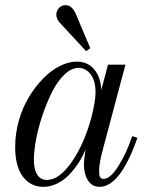

<svg xmlns="http://www.w3.org/2000/svg" viewBox="-20 -704 570 736"><path d="M394 -456.1H460.9L375 -133.8Q359.9 -79.6 359.9 -47.9Q359.9 -31.7 363.8 -24.9Q367.7 -18.1 377 -18.1Q402.8 -18.1 434.1 -67.9Q465.3 -117.7 486.8 -182.1L506.8 -175.8Q440.9 12.2 361.8 12.2Q333 12.2 317.4 -12.2Q301.8 -36.6 301.8 -71.8Q301.8 -94.7 308.1 -131.8Q297.4 -104.5 281.5 -80.1Q265.6 -55.7 245.4 -34.4Q225.1 -13.2 199.2 -0.5Q173.3 12.2 146 12.2Q97.2 12.2 67.6 -27.1Q38.1 -66.4 38.1 -141.1Q38.1 -191.4 52.2 -241.5Q66.4 -291.5 90.6 -331.5Q114.7 -371.6 145 -402.6Q175.3 -433.6 209 -450.7Q242.7 -467.8 273.9 -467.8Q317.4 -467.8 342 -437Q366.7 -406.2 368.2 -358.9ZM160.2 -14.2Q207.5 -14.2 255.9 -84.5Q304.2 -154.8 331.1 -256.8Q346.2 -315.9 346.2 -351.1Q346.2 -394.5 327.4 -419.2Q308.6 -443.8 280.8 -443.8Q253.4 -443.8 226.3 -417.5Q199.2 -391.1 179 -350.3Q158.7 -309.6 142.6 -261.7Q126.5 -213.9 118.2 -168.9Q109.9 -124 109.9 -91.8Q109.9 -55.2 122.6 -34.7Q135.3 -14.2 160.2 -14.2ZM310.1 -507.8 213.9 -611.8Q195.8 -629.9 195.8 -647Q195.8 -662.6 205.8 -673.3Q215.8 -684.1 231.9 -684.1Q255.4 -684.1 270 -651.9L326.2 -519Z"/></svg>

Font: Flanker Steampunk
Style: Italic
Weight: 400
Italic angle: -12°
Designer: Alexey Kryukov, Leonardo Di Lena
Foundry: Alexey Kryukov, Leonardo Di Lena
Version: 1.210